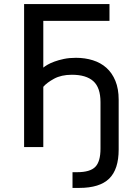

<svg xmlns="http://www.w3.org/2000/svg" viewBox="-20 -720 671 940"><path d="M98 -700H516V-618H192V-389Q199 -395 212.5 -403Q226 -411 246.5 -418.5Q267 -426 293 -431.5Q319 -437 352 -437Q396 -437 434.5 -425Q473 -413 501 -388Q529 -363 545 -324Q561 -285 561 -232V12Q561 109 514.5 154.5Q468 200 368 200H335V123H358Q421 123 446.5 97Q472 71 472 8V-220Q472 -291 437 -322.5Q402 -354 332 -354Q280 -354 244.5 -334.5Q209 -315 192 -295V0H98Z"/></svg>

Font: Golos UI
Style: Regular
Weight: 400
Designer: A.Korolkova, Vitaly Kuzmin
Foundry: ParaType Ltd
Version: Version 2.000